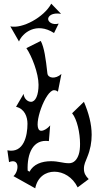

<svg xmlns="http://www.w3.org/2000/svg" viewBox="-20 -981 537 1041"><path d="M83 -756C101 -802 177 -864 273 -802L298 -853C264 -844 241 -862 241 -878C241 -893 261 -914 311 -906L258 -961C218 -887 101 -824 36 -838ZM171 40C183 -21 227 -50 275 -50C323 -50 374 -21 401 35L461 -10C444 -27 435 -42 435 -66C435 -90 444 -106 453 -129C470 -170 477 -210 477 -250C477 -309 461 -368 435 -429L371 -367C398 -334 414 -260 414 -201C414 -179 412 -159 407 -144C398 -116 381 -96 354 -96C321 -96 298 -107 257 -107C205 -107 161 -90 140 -50L130 -56C126 -149 159 -228 245 -216L252 -301C243 -289 210 -263 194 -275C158 -302 227 -492 273 -492C285 -492 291 -486 294 -484L313 -580C280 -550 240 -557 237 -583C228 -664 220 -723 201 -759L123 -720C152 -678 189 -584 189 -521C189 -466 173 -429 148 -429C130 -429 110 -446 108 -472L67 -402C114 -391 129 -347 129 -310C129 -247 110 -148 20 -166L29 -102C88 -126 83 -52 53 -26Z"/></svg>

Font: Malebolge Adversarial
Style: Regular
Weight: 400
Designer: Ariel Martín Pérez
Foundry: Tunera Type Foundry
Version: Version 0.007;hotconv 1.0.109;makeotfexe 2.5.65596